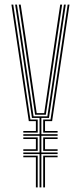

<svg xmlns="http://www.w3.org/2000/svg" viewBox="-20 -820 354 840"><path d="M153 0V-146H82V-153H153V-226H82V-233H153V-304H119.8L68.5 -652L46.2 -800H54.2L76.5 -652L126.8 -311H187.2L237.8 -652L259.8 -800H267.8L245.8 -652L194.2 -304H161V-233H232V-226H161V-153H232V-146H161V0ZM137 0V-132H82V-139H145V0ZM169 0V-139H232V-132H177V0ZM82 -160V-167H137V-212H82V-219H145V-160ZM169 -160V-219H232V-212H177V-167H232V-160ZM82 -240V-247H137V-290H106L30 -800H38L113 -297H145V-240ZM133.5 -318 84.5 -652 62.2 -800H70.5L92.8 -652L140.5 -325H173.5L221.5 -652L243.5 -800H251.8L229.8 -652L180.5 -318ZM169 -240V-297H201L276 -800H284L208 -290H177V-247H232V-240Z"/></svg>

Font: Big Shoulders Inline Text SC Thin
Style: Regular
Weight: 100
Designer: Patric King
Foundry: XO Type Co
Version: Version 2.002